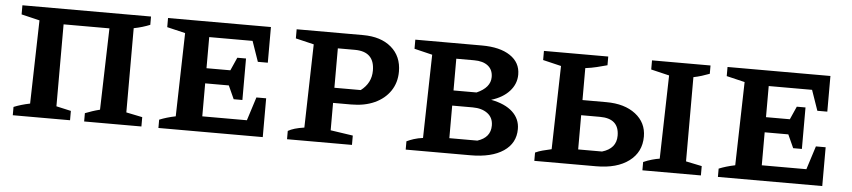

<svg xmlns="http://www.w3.org/2000/svg" viewBox="-37 -726 4093 922"><g transform="rotate(5 2009.5 -265.0)"><path d="M245 -456V-61L316 -45V0H40V-40Q74 -54 118 -63L128 -465L40 -486V-530H660V-490Q643 -483 623 -477Q603 -471 582 -467V-61L660 -45V0H384V-40Q402 -47 418.5 -52.5Q435 -58 455 -63L466 -456Z M1198 -187H1245V0H742V-40Q776 -54 820 -63L830 -465L742 -486V-530H1238V-358H1190L1156 -456H947V-306H1062L1090 -369H1132V-169H1090L1061 -233H947V-74H1162Z M1682 -530Q1768 -530 1818.5 -487Q1869 -444 1869 -370Q1869 -317 1842 -277Q1815 -237 1767 -215Q1719 -193 1654 -193H1567V-61L1675 -45V0H1362V-40Q1376 -48 1394.5 -53.5Q1413 -59 1440 -63L1450 -465L1362 -486V-530ZM1649 -456H1567V-266H1694Q1744 -304 1744 -364Q1744 -456 1649 -456Z M2322 -274Q2390 -261 2426 -227.5Q2462 -194 2462 -145Q2462 -77 2405 -38.5Q2348 0 2246 0H1934V-40Q1948 -47 1968 -53.5Q1988 -60 2012 -63L2021 -465L1934 -486V-530H2255Q2342 -530 2391.5 -497Q2441 -464 2441 -406Q2441 -361 2409.5 -326Q2378 -291 2322 -274ZM2224 -456H2138V-303H2249Q2315 -332 2315 -383Q2315 -418 2291 -437Q2267 -456 2224 -456ZM2237 -230H2138V-73H2273Q2336 -93 2336 -151Q2336 -189 2308.5 -209.5Q2281 -230 2237 -230Z M2554 0V-40Q2571 -48 2588.5 -52.5Q2606 -57 2632 -63L2642 -465L2554 -486V-530H2864V-488Q2838 -481 2814 -475Q2790 -469 2759 -465V-311H2874Q2962 -311 3015 -270Q3068 -229 3068 -162Q3068 -87 3010 -43.5Q2952 0 2852 0ZM3075 0V-40Q3095 -49 3116.5 -55Q3138 -61 3153 -63L3163 -465L3075 -486V-530H3357V-490Q3339 -483 3319.5 -477Q3300 -471 3280 -467V-61L3357 -45V0ZM2759 -73H2874Q2942 -93 2942 -155Q2942 -238 2850 -238H2759Z M3895 -187H3942V0H3439V-40Q3473 -54 3517 -63L3527 -465L3439 -486V-530H3935V-358H3887L3853 -456H3644V-306H3759L3787 -369H3829V-169H3787L3758 -233H3644V-74H3859Z"/></g></svg>

Font: Piazzolla SC SemiBold
Style: Regular
Weight: 600
Designer: Juan Pablo del Peral
Foundry: Huerta Tipografica
Version: Version 1.330